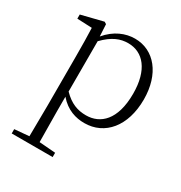

<svg xmlns="http://www.w3.org/2000/svg" viewBox="-181 -653 986 1044"><g transform="rotate(30 312.0 -131.0)"><path d="M355 14C483 14 572 -91 572 -259C572 -418 487 -522 366 -522C307 -522 244 -497 193 -436L189 -511L176 -519L39 -485V-459L132 -455C134 -405 135 -347 135 -278V32L133 225L42 233V260H299V233L197 225L195 32V-59C244 -2 302 14 355 14ZM196 -408C251 -465 298 -482 346 -482C440 -482 506 -406 506 -257C506 -92 431 -27 342 -27C289 -27 244 -43 196 -92Z"/></g></svg>

Font: Noto Serif CJK SC ExtraLight
Style: Regular
Weight: 200
Designer: Ryoko NISHIZUKA 西塚涼子 (kana & ideographs); Frank Grießhammer (Latin, Greek & Cyrillic); Wenlong ZHANG 张文龙 (bopomofo); San
Foundry: Adobe
Version: Version 2.001;hotconv 1.1.0;makeotfexe 2.6.0